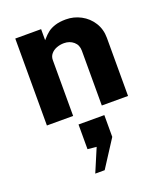

<svg xmlns="http://www.w3.org/2000/svg" viewBox="-155 -624 919 1073"><g transform="rotate(-20 304.0 -88.0)"><path d="M62.5 -517H216.2V-451.2L220.6 -456.2Q239 -477.5 256.4 -490.9Q273.9 -504.2 300.4 -512.6Q326.9 -521 364 -521Q411.4 -521 452.9 -498.9Q494.4 -476.8 519.7 -436.8Q545 -396.8 545 -345.5V0H389V-326Q389 -359.9 365.8 -379.8Q342.5 -399.8 308.5 -399.8Q285.4 -399.8 264.8 -391.9Q244.2 -384 231.4 -368.7Q218.5 -353.4 218.5 -332.2V0H62.5ZM282.9 207.2 230.4 202V55.2H383.9V184.8L280.4 345.2H224.4Z"/></g></svg>

Font: Public Sans VF
Style: Regular
Weight: 400
Designer: Pablo Impallari, Rodrigo Fuenzalida (Modified by Dan O. Williams and USWDS)
Version: Version 1.003